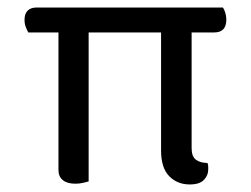

<svg xmlns="http://www.w3.org/2000/svg" viewBox="-20 -482 666 509"><path d="M481 -462V-396H55Q52 -401 48.5 -410Q45 -419 45 -429Q45 -446 53.5 -454Q62 -462 76 -462ZM116 -396V-462H571Q574 -458 577 -449Q580 -440 580 -430Q580 -413 572 -404.5Q564 -396 548 -396ZM135 -418H215V-1Q211 0 201 2.5Q191 5 180 5Q158 5 146.5 -4.5Q135 -14 135 -31ZM407 -418H488V-89Q488 -67 499.5 -58.5Q511 -50 530 -50Q532 -45 532 -40.5Q532 -36 532 -32Q532 -17 520.5 -5Q509 7 483 7Q450 7 428.5 -15Q407 -37 407 -83Z"/></svg>

Font: Baloo Paaji 2
Style: Regular
Weight: 400
Designer: Shuchita Grover, Noopur Datye and Ek Type
Foundry: Ek Type
Version: Version 1.700